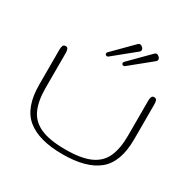

<svg xmlns="http://www.w3.org/2000/svg" viewBox="-170 -938 1114 1116"><g transform="rotate(30 387.0 -379.5)"><path d="M387.7 10.3Q228 10.3 148.4 -55.2Q68.8 -120.6 68.8 -273.4V-509.8Q68.8 -522.5 72.8 -533.2Q76.7 -543.9 90.8 -543.9Q103 -543.9 106.7 -533.2Q110.4 -522.5 110.4 -509.8V-273.4Q110.4 -188.5 135.3 -132.6Q160.2 -76.7 220.7 -49.3Q281.2 -22 387.7 -22Q494.1 -22 554.4 -49.3Q614.7 -76.7 639.4 -132.6Q664.1 -188.5 664.1 -273.4V-509.8Q664.1 -522.5 668 -533.2Q671.9 -543.9 684.1 -543.9Q698.2 -543.9 701.9 -533.2Q705.6 -522.5 705.6 -509.8V-273.4Q705.6 -120.6 626.5 -55.2Q547.4 10.3 387.7 10.3ZM439 -612.3Q425.8 -612.3 425.8 -625Q425.8 -629.9 429.7 -633.8L558.6 -763.7Q564 -769 570.8 -769Q579.6 -769 587.9 -761Q596.2 -752.9 596.2 -744.1Q596.2 -736.3 588.9 -730.5L446.3 -614.7Q442.9 -612.3 439 -612.3ZM327.6 -612.3Q314.5 -612.3 314.5 -625Q314.5 -629.9 318.4 -633.8L447.3 -763.7Q452.6 -769 459.5 -769Q468.3 -769 476.6 -761Q484.9 -752.9 484.9 -744.1Q484.9 -736.3 477.5 -730.5L335 -614.7Q331.5 -612.3 327.6 -612.3Z"/></g></svg>

Font: Gruppo
Style: Regular
Weight: 400
Designer: Vernon Adams
Foundry: Vernon Adams
Version: Version 1.001; ttfautohint (v1.8.4.7-5d5b);gftools[0.9.28]